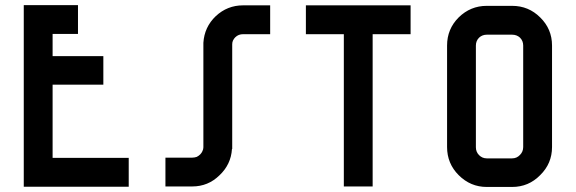

<svg xmlns="http://www.w3.org/2000/svg" viewBox="-20 -740 2282 761"><path d="M490.2 -114.3Q490.2 -76.2 490.2 0Q351.6 0 74.2 0Q74.2 -240.2 74.2 -719.7Q145.5 -719.7 289.1 -719.7Q289.1 -681.6 289.1 -605.5Q255.9 -605.5 188.5 -605.5Q188.5 -576.2 188.5 -517.6Q254.9 -517.6 389.6 -517.6Q389.6 -479.5 389.6 -404.3Q322.3 -404.3 188.5 -404.3Q188.5 -307.6 188.5 -114.3Q289.1 -114.3 490.2 -114.3Z M943.4 -718.8Q978.5 -718.8 1050.8 -718.8Q1050.8 -680.7 1050.8 -604.5Q1014.6 -604.5 943.4 -604.5Q934.6 -604.5 926.8 -601.6Q918.9 -598.6 912.1 -591.8Q907.2 -586.9 903.3 -579.1Q900.4 -572.3 900.4 -564.5Q900.4 -426.8 900.4 -149.4Q899.4 -149.4 899.4 -149.4Q895.5 -87.9 849.6 -44.9Q804.7 -1 742.2 -1Q706.1 -1 635.7 -1Q635.7 -39.1 635.7 -115.2Q670.9 -115.2 742.2 -115.2Q751 -115.2 759.8 -118.2Q767.6 -122.1 773.4 -127.9Q779.3 -133.8 782.2 -140.6Q786.1 -148.4 786.1 -156.2Q786.1 -293.9 786.1 -570.3Q790 -632.8 835 -675.8Q880.9 -718.8 943.4 -718.8Z M1607.4 -718.8Q1607.4 -680.7 1607.4 -604.5Q1557.6 -604.5 1457 -604.5Q1457 -403.3 1457 -1Q1418.9 -1 1342.8 -1Q1342.8 -202.1 1342.8 -604.5Q1342.8 -604.5 1342.8 -604.5Q1293 -604.5 1192.4 -604.5Q1192.4 -642.6 1192.4 -718.8Q1331.1 -718.8 1607.4 -718.8Z M2168 -559.6Q2168 -425.8 2168 -157.2Q2168 -91.8 2121.1 -45.9Q2075.2 1 2009.8 1Q1976.6 1 1909.2 1Q1844.7 1 1797.9 -45.9Q1752 -91.8 1752 -157.2Q1752 -207 1752 -307.6Q1752 -391.6 1752 -559.6Q1752 -625 1797.9 -670.9Q1844.7 -716.8 1909.2 -716.8Q1943.4 -716.8 2009.8 -716.8Q2075.2 -716.8 2121.1 -670.9Q2168 -625 2168 -559.6ZM2053.7 -157.2Q2053.7 -291 2053.7 -559.6Q2053.7 -578.1 2041 -590.8Q2028.3 -602.5 2009.8 -602.5Q1976.6 -602.5 1909.2 -602.5Q1891.6 -602.5 1878.9 -590.8Q1866.2 -578.1 1866.2 -559.6Q1866.2 -424.8 1866.2 -156.2Q1866.2 -137.7 1878.9 -125Q1891.6 -112.3 1909.2 -112.3Q1943.4 -112.3 2009.8 -112.3Q2028.3 -112.3 2041 -126Q2053.7 -138.7 2053.7 -157.2Z"/></svg>

Font: Via Messena
Style: Regular
Weight: 400
Designer: Edward Sonnex
Version: 1.0